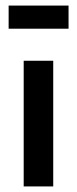

<svg xmlns="http://www.w3.org/2000/svg" viewBox="-20 -669 276 689"><path d="M65 -451H171V0H65ZM226 -566H11V-649H226Z"/></svg>

Font: Tilda Sans Semibold
Style: Regular
Weight: 600
Designer: ParaType Ltd
Foundry: ParaType Ltd
Version: Version 1.009